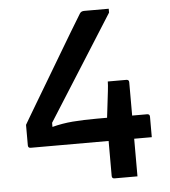

<svg xmlns="http://www.w3.org/2000/svg" viewBox="-51 -746 702 793"><g transform="rotate(-5 300.0 -350.0)"><path d="M399 -401H476Q487 -401 487 -390V-252H549Q560 -252 560 -241V-156H487V0H392Q381 0 381 -11V-156H58Q47 -156 47 -167V-252Q47 -252 61 -276Q75 -300 99 -340Q123 -380 151.5 -428Q180 -476 209.5 -525.5Q239 -575 265 -618.5Q291 -662 309 -691Q313 -697 318 -698.5Q323 -700 328 -700H429V-684Q364 -581 296.5 -474.5Q229 -368 155 -251V-234Q197 -245 240.5 -248.5Q284 -252 341 -252H383Q386 -277 389.5 -306.5Q393 -336 396 -361.5Q399 -387 399 -401Z"/></g></svg>

Font: Recursive Mn Lnr St Med
Style: Regular
Weight: 500
Monospace: yes
Version: Version 1.079;hotconv 1.0.112;makeotfexe 2.5.65598; ttfautoh